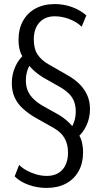

<svg xmlns="http://www.w3.org/2000/svg" viewBox="-20 -734 497 943"><path d="M208 189Q162 189 119.5 173.5Q77 158 52 132L74 76Q90 92 112.5 104Q135 116 160 123Q185 130 210 130Q259 130 286.5 99.5Q314 69 314 15Q314 -26 297 -55.5Q280 -85 243 -106L154 -156Q118 -177 91.5 -201.5Q65 -226 51.5 -256.5Q38 -287 38 -326Q38 -368 55 -406.5Q72 -445 103 -470L97 -448Q84 -463 77.5 -486.5Q71 -510 71 -538Q71 -592 93 -631.5Q115 -671 155 -692.5Q195 -714 249 -714Q295 -714 336 -698.5Q377 -683 404 -658L381 -603Q356 -627 320 -640.5Q284 -654 249 -654Q201 -654 173.5 -623.5Q146 -593 146 -540Q146 -493 165.5 -465Q185 -437 217 -419L306 -368Q346 -346 371.5 -320Q397 -294 409.5 -264Q422 -234 422 -199Q422 -156 405 -118.5Q388 -81 357 -56L363 -77Q375 -63 381.5 -38.5Q388 -14 388 13Q388 68 366 107Q344 146 304 167.5Q264 189 208 189ZM107 -339Q107 -310 116.5 -288Q126 -266 145 -247.5Q164 -229 192 -213L269 -170Q294 -155 315 -135.5Q336 -116 348 -96L322 -95Q337 -114 344.5 -137Q352 -160 352 -186Q352 -213 344 -235Q336 -257 317 -275.5Q298 -294 267 -311L191 -354Q165 -370 144.5 -389Q124 -408 112 -429H138Q122 -411 114.5 -388Q107 -365 107 -339Z"/></svg>

Font: Nunito Sans 10pt Condensed
Style: Regular
Weight: 400
Width: 3
Designer: Vernon Adams
Foundry: Vernon Adams
Version: Version 3.101;gftools[0.9.27]